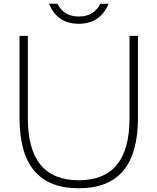

<svg xmlns="http://www.w3.org/2000/svg" viewBox="-20 -1003 847 1033"><path d="M676.8 -810.1H722.2V-369.1Q722.2 -179.7 643.6 -85Q564.9 9.8 403.8 9.8Q242.7 9.8 163.8 -84.7Q85 -179.2 85 -369.1V-810.1H129.9V-365.2Q129.9 -33.2 403.8 -33.2Q676.8 -33.2 676.8 -365.2ZM520 -982.9H564Q544.4 -932.6 503.9 -903.8Q463.4 -875 403.8 -875Q343.8 -875 303.7 -903.6Q263.7 -932.1 244.1 -982.9H289.1Q323.2 -914.1 403.8 -914.1Q485.4 -914.1 520 -982.9Z"/></svg>

Font: Sinkin Sans 200 X Light
Style: Regular
Weight: 200
Designer: Keith Bates
Foundry: K-Type
Version: Sinkin Sans (version 1.0)  by Keith Bates   •   © 2014   www